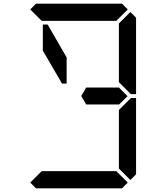

<svg xmlns="http://www.w3.org/2000/svg" viewBox="-20 -1020 856 1040"><path d="M144 -969 175 -1000H641L672 -969L610 -907H590H454H362H226H206ZM686 -955 717 -924V-510H690L685 -514L624 -575V-607V-782V-887V-893ZM685 -485 690 -489H717V-76L686 -45L624 -107V-113V-218V-424ZM672 -31 641 0H175L144 -31L206 -93H226H362H454H590H610ZM624 -546 671 -499 624 -453V-454H606H604H475H454H447L420 -500L447 -546H454H475H488ZM341 -567H316L212 -746V-887H238L341 -709Z"/></svg>

Font: DSEG14 Classic
Style: Regular
Weight: 400
Designer: Keshikan(Twitter:@keshinomi_88pro)
Version: Version 0.46